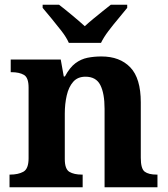

<svg xmlns="http://www.w3.org/2000/svg" viewBox="-20 -786 707 806"><path d="M20 0V-53H22Q56 -53 78 -65Q100 -77 100 -122V-418.4Q100 -460.2 80.5 -471.6Q61 -483 28 -483H25V-536H235L247.7 -465H252.5Q273 -503 296.5 -520.5Q320 -538 347.3 -543.5Q374.7 -549 405.9 -549Q483 -549 527 -503.2Q571 -457.4 571 -356V-123.8Q571 -77.6 587.5 -65.3Q604 -53 638 -53H641V0H419V-329Q419 -394 401.1 -429Q383.3 -464 338.8 -464Q306 -464 287.2 -442.5Q268.3 -420.9 260.2 -385.5Q252 -350.1 252 -309V-118Q252 -76 271.5 -64.5Q291 -53 324 -53H327V0ZM269 -606Q259 -629 238.5 -655.5Q218 -682 196.5 -708Q175 -734 159 -753V-766H228Q249 -750 281.5 -723Q314 -696 336 -676Q351 -690 371 -706.5Q391 -723 411 -739Q431 -755 445 -766H514V-753Q499 -734 477 -708Q455 -682 435 -655.5Q415 -629 404 -606Z"/></svg>

Font: Noto Serif Test
Style: Regular
Weight: 400
Version: Version 1.000